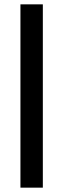

<svg xmlns="http://www.w3.org/2000/svg" viewBox="-20 -731 291 883"><path d="M177 132V-711H74V132Z"/></svg>

Font: Asimov
Style: XWid
Weight: 500
Designer: Google
Version: Version 2.000980; 2014